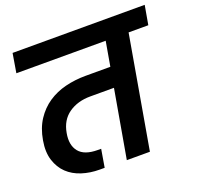

<svg xmlns="http://www.w3.org/2000/svg" viewBox="-128 -878 1045 1016"><g transform="rotate(-20 394.0 -370.0)"><path d="M44 -740H788L769 -632H658L548 0H418L485 -383H352Q280 -383 230 -348Q180 -313 168 -244Q156 -179 186.5 -141Q217 -103 292 -103H311L294 -2H266Q213 -2 166.5 -17Q120 -32 88 -62.5Q56 -93 41 -140Q26 -187 37 -250Q48 -315 78.5 -361.5Q109 -408 153 -437.5Q197 -467 251.5 -480.5Q306 -494 366 -494H505L529 -632H26Z"/></g></svg>

Font: SVN-Poppins SemiBold
Style: Italic
Weight: 600
Italic angle: -10°
Designer: Ninad Kale (Devanagari), Jonny Pinhorn (Latin)
Foundry: Indian Type Foundry
Version: Version 3.002 2017; ttfautohint (v1.8.3)